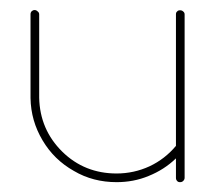

<svg xmlns="http://www.w3.org/2000/svg" viewBox="-20 -370 443 390"><path d="M50.3 -349.6C47.9 -349.6 45.9 -348.6 44.4 -347.2C42.5 -345.2 42 -343.3 42 -340.8V-171.4V-170.9C42.5 -139.6 50.8 -111.3 66.4 -85C82 -58.6 103 -38.1 129.9 -22.9C156.2 -7.3 185.5 0 216.8 0C239.3 0 261.2 -3.9 282.2 -12.7C302.7 -21 321.3 -32.7 337.4 -48.3V-8.8C337.4 -6.3 337.9 -4.4 339.8 -2.4C341.3 -0.5 343.3 0 345.7 0C348.1 0 350.1 -0.5 352.1 -2.4C354 -4.4 355 -6.3 355 -8.8V-69.8V-70.3V-71.3V-340.8C355 -343.3 354 -345.2 352.1 -346.7C350.1 -348.6 348.1 -349.1 345.7 -349.1C343.3 -349.1 341.3 -348.6 339.8 -346.7C337.9 -345.2 337.4 -343.3 337.4 -340.8V-73.7C322.8 -56.2 304.7 -42 283.7 -32.2C262.7 -22.5 240.2 -17.6 216.8 -17.6C173.8 -17.6 136.7 -32.2 106.4 -62C76.2 -91.8 60.5 -128.4 59.6 -171.4V-340.8C59.6 -343.3 58.6 -345.2 56.6 -346.7C54.7 -348.6 52.7 -349.6 50.3 -349.6Z"/></svg>

Font: Mill
Style: Thin
Weight: 100
Version: Version 001.000